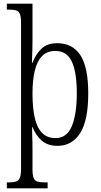

<svg xmlns="http://www.w3.org/2000/svg" viewBox="-20 -780 547 1040"><path d="M17 240V208H27Q52 208 66.5 203.5Q81 199 87.5 183Q94 167 94 134V-657Q94 -689 87.5 -704.5Q81 -720 66.5 -724Q52 -728 27 -728H17V-760H156V-568Q156 -547 155.5 -521.5Q155 -496 154 -474Q153 -452 153 -440H156Q174 -488 205.5 -517Q237 -546 290 -546Q373 -546 415.5 -481Q458 -416 458 -274Q458 -127 414 -58.5Q370 10 291 10Q239 10 206.5 -18Q174 -46 156 -92H154Q154 -88 154 -76Q154 -64 154.5 -48Q155 -32 155.5 -13Q156 6 156 25V137Q156 169 162.5 184.5Q169 200 184 204Q199 208 224 208H238V240ZM281 -32Q342 -32 369 -96.5Q396 -161 396 -275Q396 -389 369 -446.5Q342 -504 280 -504Q235 -504 208 -476.5Q181 -449 168.5 -397.5Q156 -346 156 -274Q156 -199 167.5 -145Q179 -91 206.5 -61.5Q234 -32 281 -32Z"/></svg>

Font: Noto Serif Khmer Condensed Light
Style: Regular
Weight: 300
Width: 3
Designer: Danh Hong and the Monotype Design Team
Foundry: Monotype Imaging Inc.
Version: Version 2.004